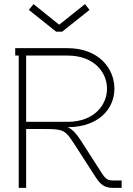

<svg xmlns="http://www.w3.org/2000/svg" viewBox="-20 -913 647 933"><path d="M269 -794H266L143 -893L120 -865L253 -759H282L415 -865L393 -893ZM311 -294H310V-295H311C459 -296 536 -384 536 -482C536 -581 459 -679 308 -679H54V-643H71V0H107V-286H196C287 -286 297 -282 341 -213L445 -52C471 -10 495 0 530 0H571V-36H530C505 -36 494 -42 475 -71L371 -233C350 -265 333 -283 311 -294ZM308 -321H107V-643H308C438 -643 500 -561 500 -482C500 -403 438 -321 308 -321Z"/></svg>

Font: Rawengulk
Style: Regular
Weight: 400
Version: Version 0.9